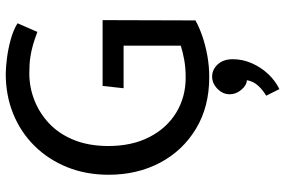

<svg xmlns="http://www.w3.org/2000/svg" viewBox="-182 -552 992 668"><g transform="rotate(-90 314.0 -218.0)"><path d="M341 -284H489V-85Q467 -78 439.5 -73Q412 -68 378 -68Q310 -68 256 -101Q202 -134 171 -194.5Q140 -255 140 -337Q140 -404 160.5 -455.5Q181 -507 217 -541.5Q253 -576 298.5 -594Q344 -612 393 -612Q426 -612 449 -608.5Q472 -605 492.5 -599Q513 -593 537 -584L567 -653Q543 -668 509.5 -677Q476 -686 444 -690Q412 -694 391 -694Q316 -694 252 -668Q188 -642 140.5 -594Q93 -546 66.5 -480.5Q40 -415 40 -336Q40 -237 81.5 -158Q123 -79 199.5 -32.5Q276 14 380 14Q417 14 453.5 7.5Q490 1 522 -10Q554 -21 577 -34L578 -357H349ZM381 24Q365 24 351 33Q337 42 328.5 55.5Q320 69 320 85Q320 107 335.5 125.5Q351 144 369 145Q365 168 349 185Q333 202 315 212L338 258Q367 244 390.5 219Q414 194 428 162Q442 130 442 96Q442 63 424 43.5Q406 24 381 24Z"/></g></svg>

Font: Catamaran Medium
Style: Regular
Weight: 500
Designer: Pria Ravichandran
Version: Version 2.000